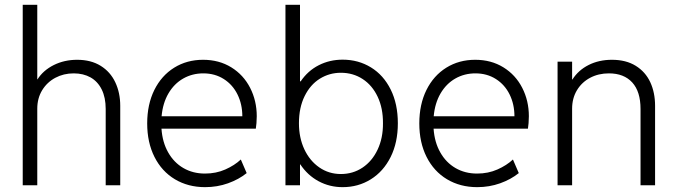

<svg xmlns="http://www.w3.org/2000/svg" viewBox="-20 -772 2821 800"><path d="M74.7 -752H135.3V-441.4H136.2Q160.2 -479 204.1 -501Q248 -522.9 301.3 -522.9Q358.9 -522.9 399.4 -497.8Q439.9 -472.7 460.4 -429Q481 -385.3 481 -331.1V0H420.4V-317.9Q420.4 -365.7 403.8 -399.2Q387.2 -432.6 357.2 -449.5Q327.1 -466.3 287.1 -466.3Q245.1 -466.3 210.4 -447.8Q175.8 -429.2 155.5 -395.8Q135.3 -362.3 135.3 -319.3V0H74.7Z M593.3 -257.8Q593.3 -336.9 623 -397Q652.8 -457 705.8 -490Q758.8 -522.9 826.2 -522.9Q892.6 -522.9 943.6 -491.5Q994.6 -460 1022.2 -406Q1049.8 -352.1 1049.8 -287.6Q1049.8 -274.4 1048.6 -259Q1047.4 -243.7 1045.9 -235.8H652.8Q656.7 -179.2 680.7 -137Q704.6 -94.7 744.1 -71.8Q783.7 -48.8 834 -48.8Q880.4 -48.8 918.9 -65.9Q957.5 -83 983.4 -107.4L1007.8 -50.8Q975.1 -24.4 930.2 -8.3Q885.3 7.8 834.5 7.8Q763.7 7.8 708.7 -25.1Q653.8 -58.1 623.5 -118.4Q593.3 -178.7 593.3 -257.8ZM989.7 -287.6Q989.7 -337.4 969.7 -378.2Q949.7 -418.9 912.6 -442.6Q875.5 -466.3 827.1 -466.3Q781.2 -466.3 743.4 -444.8Q705.6 -423.3 681.9 -382.8Q658.2 -342.3 653.3 -287.6Z M1169.4 -752H1230V-433.1H1232.9Q1262.7 -477.1 1308.1 -500.2Q1353.5 -523.4 1407.7 -523.4Q1473.1 -523.4 1525.6 -491.2Q1578.1 -459 1607.9 -398.9Q1637.7 -338.9 1637.7 -258.3Q1637.7 -178.2 1607.7 -117.9Q1577.6 -57.6 1525.1 -24.9Q1472.7 7.8 1407.7 7.8Q1353.5 7.8 1307.6 -16.8Q1261.7 -41.5 1231.4 -86.9H1230V0H1169.4ZM1575.7 -258.3Q1576.2 -320.8 1553.7 -368.7Q1531.2 -416.5 1491.2 -442.6Q1451.2 -468.8 1400.4 -468.8Q1352.5 -468.8 1312.7 -444.1Q1272.9 -419.4 1249.3 -371.6Q1225.6 -323.7 1225.6 -258.3Q1225.6 -198.2 1248 -150.1Q1270.5 -102.1 1310.3 -74.5Q1350.1 -46.9 1400.4 -46.9Q1450.7 -46.9 1490.7 -73.7Q1530.8 -100.6 1553.5 -148.9Q1576.2 -197.3 1575.7 -258.3Z M1727.1 -257.8Q1727.1 -336.9 1756.8 -397Q1786.6 -457 1839.6 -490Q1892.6 -522.9 1960 -522.9Q2026.4 -522.9 2077.4 -491.5Q2128.4 -460 2156 -406Q2183.6 -352.1 2183.6 -287.6Q2183.6 -274.4 2182.4 -259Q2181.2 -243.7 2179.7 -235.8H1786.6Q1790.5 -179.2 1814.5 -137Q1838.4 -94.7 1877.9 -71.8Q1917.5 -48.8 1967.8 -48.8Q2014.2 -48.8 2052.7 -65.9Q2091.3 -83 2117.2 -107.4L2141.6 -50.8Q2108.9 -24.4 2064 -8.3Q2019 7.8 1968.3 7.8Q1897.5 7.8 1842.5 -25.1Q1787.6 -58.1 1757.3 -118.4Q1727.1 -178.7 1727.1 -257.8ZM2123.5 -287.6Q2123.5 -337.4 2103.5 -378.2Q2083.5 -418.9 2046.4 -442.6Q2009.3 -466.3 1960.9 -466.3Q1915 -466.3 1877.2 -444.8Q1839.4 -423.3 1815.7 -382.8Q1792 -342.3 1787.1 -287.6Z M2303.2 -515.1H2363.8V-440.9H2365.2Q2389.6 -479.5 2432.6 -501.2Q2475.6 -522.9 2529.8 -522.9Q2588.4 -522.9 2628.9 -497.8Q2669.4 -472.7 2689.5 -429.4Q2709.5 -386.2 2709.5 -331.1V0H2648.9V-317.9Q2648.9 -390.6 2614.3 -428.5Q2579.6 -466.3 2517.1 -466.3Q2473.6 -466.3 2438.7 -447.8Q2403.8 -429.2 2383.8 -395.8Q2363.8 -362.3 2363.8 -319.3V0H2303.2Z"/></svg>

Font: Reddit Sans Light
Style: Regular
Weight: 300
Designer: Stephen Hutchings
Foundry: Reddit
Version: Version 1.013